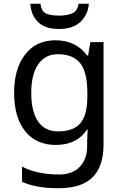

<svg xmlns="http://www.w3.org/2000/svg" viewBox="-20 -760 655 1020"><path d="M275 -546Q328 -546 370.5 -526Q413 -506 443 -465H448L460 -536H530V9Q530 124 471.5 182Q413 240 290 240Q172 240 97 206V125Q176 167 295 167Q364 167 403.5 126.5Q443 86 443 16V-5Q443 -17 444 -39.5Q445 -62 446 -71H442Q388 10 276 10Q172 10 113.5 -63Q55 -136 55 -267Q55 -395 113.5 -470.5Q172 -546 275 -546ZM287 -472Q220 -472 183 -418.5Q146 -365 146 -266Q146 -167 182.5 -114.5Q219 -62 289 -62Q370 -62 407 -105.5Q444 -149 444 -246V-267Q444 -377 406 -424.5Q368 -472 287 -472ZM452 -740Q447 -680 406.5 -643Q366 -606 294 -606Q220 -606 182.5 -642.5Q145 -679 141 -740H195Q200 -699 225 -688Q250 -677 296 -677Q335 -677 363.5 -689Q392 -701 397 -740Z"/></svg>

Font: Noto Sans Marchen
Style: Regular
Weight: 400
Designer: Monotype Design Team
Foundry: Monotype Imaging Inc.
Version: Version 2.003; ttfautohint (v1.8.4.7-5d5b)